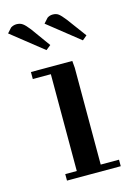

<svg xmlns="http://www.w3.org/2000/svg" viewBox="-115 -684 508 738"><g transform="rotate(-15 139.0 -315.5)"><path d="M-14.2 -605 2.9 -624Q13.7 -630.9 25.9 -630.9Q40 -630.9 50 -623.8Q60.1 -616.7 75.2 -597.2L130.9 -520L111.8 -504.9ZM32.2 -411.1V-439H196.8L199.2 -411.1V-25.9H272V0H58.1V-25.9H104V-411.1ZM130.9 -605 147.9 -624Q157.7 -630.9 169.9 -630.9Q184.1 -630.9 193.1 -624Q202.1 -617.2 217.8 -597.2L274.9 -520L256.8 -504.9Z"/></g></svg>

Font: Dehuti Alt
Style: Bold
Weight: 700
Version: Version 1.2